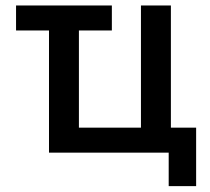

<svg xmlns="http://www.w3.org/2000/svg" viewBox="-20 -542 746 683"><path d="M377.9 -522.5V-433.6H260.7V-87.9H481.4V-522.5H587.9V-87.9H677.7V120.1H580.1V1H154.3V-433.6H37.1V-522.5Z"/></svg>

Font: Gen Shin Gothic Medium
Style: Regular
Weight: 500
Designer: [Source Han Sans]
Ryoko NISHIZUKA  (kana & ideographs); Paul D. Hunt (Latin, Greek & Cyrillic); Wenlong ZHANG  (bopomofo
Version: Version 1.002.20150607